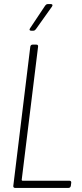

<svg xmlns="http://www.w3.org/2000/svg" viewBox="-20 -918 399 938"><path d="M132 -768H143C148 -768 152 -771 155 -775L234 -886C239 -893 236 -898 229 -898H213C208 -898 204 -895 201 -891L127 -780C122 -773 124 -768 132 -768ZM53 0H315C321 0 325 -4 326 -10L328 -25C329 -31 325 -35 320 -35H90C88 -35 86 -37 86 -39L166 -690C167 -696 164 -700 158 -700H139C133 -700 129 -696 128 -690L45 -10C44 -4 48 0 53 0Z"/></svg>

Font: Barlow Condensed ExtraLight
Style: Italic
Weight: 275
Width: 3
Italic angle: -7°
Designer: Jeremy Tribby
Foundry: Tribby Type
Version: Version 1.422;hotconv 1.0.109;makeotfexe 2.5.65596